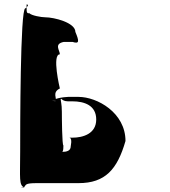

<svg xmlns="http://www.w3.org/2000/svg" viewBox="-20 -826 765 866"><path d="M71 -141C71 -23 64 11 91 20C91 20 52 18 89 18C98 8 91 0 146 0H334C455 0 509 -62 546 -190C546 -318 418 -389 334 -389H287C269 -389 205 -379 232 -370C232 -370 193 -371 230 -371C239 -381 213 -409 250 -427C250 -427 213 -581 250 -581C250 -599 222 -628 268 -637H307C338 -627 338 -639 320 -682C320 -724 224 -748 184 -748C166 -748 122 -756 113 -766C99 -766 100 -769 100 -806C100 -806 117 -806 94 -788C71 -788 71 -241 71 -141ZM259 -322C259 -358 253 -373 254 -378C254 -378 251 -380 257 -380C262 -375 270 -369 286 -369H306C362 -369 414 -350 414 -287C414 -223 355 -205 306 -205H292C301 -205 304 -192 299 -166C299 -145 279 -141 261 -141C266 -146 266 -160 266 -170C260 -170 259 -295 259 -322Z"/></svg>

Font: Hussar Przerywany
Style: Regular
Weight: 400
Foundry: Cannot Into Space Fonts
Version: Version 0.982